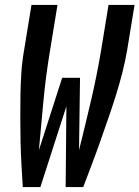

<svg xmlns="http://www.w3.org/2000/svg" viewBox="-20 -755 563 775"><path d="M316 0H245L248 -326L143 0H72Q69 -45 66.5 -91Q64 -137 63 -182.5Q62 -228 62 -274Q62 -320 62.5 -366Q63 -412 66 -458.5Q69 -505 77 -551L107 -735H212L182 -551Q165 -450 155.5 -349.5Q146 -249 137 -149L231 -441H303L299 -149Q324 -249 347.5 -349.5Q371 -450 388 -551L418 -735H523L493 -551Q485 -505 473 -458.5Q461 -412 446.5 -366Q432 -320 416 -274Q400 -228 384 -182.5Q368 -137 350.5 -91Q333 -45 316 0Z"/></svg>

Font: Iosevka Term Curly Oblique
Style: Bold
Weight: 700
Italic angle: -9°
Designer: Belleve Invis
Foundry: Belleve Invis
Version: Version 32.3.0